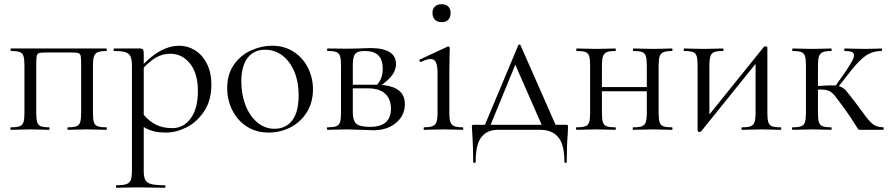

<svg xmlns="http://www.w3.org/2000/svg" viewBox="-20 -616 4217 911"><path d="M484 0Q459 0 445 -1L394 -2L342 -1Q328 0 303 0Q300 0 300 -6Q300 -12 303 -12Q330 -12 343 -17Q356 -22 360.5 -36.5Q365 -51 365 -81V-305Q365 -339 363 -350Q361 -361 352 -364Q343 -367 317 -367H201Q174 -367 165 -364Q156 -361 154 -349.5Q152 -338 152 -303V-81Q152 -51 156.5 -36.5Q161 -22 173.5 -17Q186 -12 213 -12Q215 -12 215 -6Q215 0 213 0Q188 0 174 -1L125 -2L72 -1Q58 0 32 0Q29 0 29 -6Q29 -12 32 -12Q60 -12 73.5 -17Q87 -22 91.5 -36.5Q96 -51 96 -81V-305Q96 -335 91.5 -349.5Q87 -364 74 -369Q61 -374 33 -374Q30 -374 30 -380Q30 -386 33 -386H484Q487 -386 487 -380Q487 -374 484 -374Q456 -374 443 -368Q430 -362 425.5 -347.5Q421 -333 421 -303V-81Q421 -51 425.5 -36.5Q430 -22 443 -17Q456 -12 484 -12Q487 -12 487 -6Q487 0 484 0Z M983 -215Q983 -140 949 -88.5Q915 -37 865.5 -12Q816 13 768 13Q736 13 712 7.5Q688 2 662 -13V194Q662 224 669.5 238Q677 252 698 257.5Q719 263 762 263Q765 263 765 269Q765 275 762 275Q727 275 707 274L635 273L575 274Q559 275 533 275Q530 275 530 269Q530 263 533 263Q565 263 580 257.5Q595 252 600.5 238Q606 224 606 194V-305Q606 -334 599 -348.5Q592 -363 574.5 -368.5Q557 -374 522 -374Q519 -374 519 -380Q519 -386 522 -386H643Q655 -386 658.5 -381Q662 -376 662 -360V-313Q747 -399 830 -399Q871 -399 906 -377Q941 -355 962 -313Q983 -271 983 -215ZM919 -184Q919 -267 882 -314Q845 -361 788 -361Q752 -361 722 -344Q692 -327 662 -295V-71Q689 -40 721 -24Q753 -8 798 -8Q851 -8 885 -54.5Q919 -101 919 -184Z M1058 -198Q1058 -263 1089.5 -308.5Q1121 -354 1170.5 -376.5Q1220 -399 1271 -399Q1330 -399 1374 -370Q1418 -341 1441.5 -293.5Q1465 -246 1465 -193Q1465 -131 1436.5 -84.5Q1408 -38 1359.5 -12.5Q1311 13 1254 13Q1196 13 1151.5 -15.5Q1107 -44 1082.5 -92.5Q1058 -141 1058 -198ZM1397 -165Q1397 -227 1376.5 -276Q1356 -325 1320 -352.5Q1284 -380 1238 -380Q1184 -380 1154.5 -341Q1125 -302 1125 -229Q1125 -168 1145 -116.5Q1165 -65 1201 -35Q1237 -5 1282 -5Q1336 -5 1366.5 -44.5Q1397 -84 1397 -165Z M1901 -122Q1901 -68 1859 -33Q1817 2 1752 2Q1738 2 1696 0Q1648 -2 1627 -2L1574 -1Q1560 0 1534 0Q1531 0 1531 -6Q1531 -12 1534 -12Q1562 -12 1575.5 -17Q1589 -22 1593.5 -36.5Q1598 -51 1598 -81V-305Q1598 -335 1593.5 -349.5Q1589 -364 1576 -369Q1563 -374 1535 -374Q1532 -374 1532 -380Q1532 -386 1535 -386L1627 -385L1679 -386Q1719 -388 1738 -388Q1797 -388 1828 -369Q1859 -350 1859 -312Q1859 -286 1842.5 -262Q1826 -238 1791 -213Q1847 -208 1874 -185.5Q1901 -163 1901 -122ZM1654 -303V-214H1758H1769Q1796 -243 1796 -289Q1796 -333 1775 -353.5Q1754 -374 1712 -374Q1688 -374 1676 -368.5Q1664 -363 1659 -348.5Q1654 -334 1654 -303ZM1835 -100Q1835 -145 1808 -171Q1781 -197 1723 -197H1654V-81Q1654 -44 1670.5 -29Q1687 -14 1735 -14Q1835 -14 1835 -100Z M1992 -12Q2019 -12 2032.5 -17.5Q2046 -23 2051 -37Q2056 -51 2056 -81V-268Q2056 -304 2048.5 -320Q2041 -336 2023 -336Q2005 -336 1978 -322H1976Q1972 -322 1970.5 -327Q1969 -332 1973 -334L2102 -394Q2104 -396 2106 -396Q2109 -396 2111.5 -393Q2114 -390 2114 -387Q2114 -380 2113 -347Q2112 -314 2112 -269V-81Q2112 -51 2117 -37Q2122 -23 2135 -17.5Q2148 -12 2175 -12Q2178 -12 2178 -6Q2178 0 2175 0Q2152 0 2138 -1L2084 -2L2030 -1Q2016 0 1992 0Q1990 0 1990 -6Q1990 -12 1992 -12ZM2032 -555Q2032 -574 2043.5 -585Q2055 -596 2076 -596Q2096 -596 2107 -585Q2118 -574 2118 -555Q2118 -534 2107 -522.5Q2096 -511 2076 -511Q2055 -511 2043.5 -522.5Q2032 -534 2032 -555Z M2675 -12 2674 17Q2669 77 2669 152Q2669 157 2663.5 157Q2658 157 2658 152Q2658 68 2628 34Q2598 0 2544 0H2341Q2292 0 2264.5 34Q2237 68 2237 152Q2237 157 2231 157Q2225 157 2225 152Q2225 93 2223 59Q2221 25 2221 18Q2219 -6 2219 -12Q2219 -20 2220.5 -22Q2222 -24 2229 -24H2281L2439 -401Q2441 -405 2445 -405Q2449 -405 2450 -401L2616 -24H2665Q2672 -24 2673.5 -22.5Q2675 -21 2675 -12ZM2550 -24 2425 -309 2308 -24Z M3168 0Q3143 0 3129 -1L3078 -2L3025 -1Q3010 0 2985 0Q2982 0 2982 -6Q2982 -12 2985 -12Q3013 -12 3026 -17Q3039 -22 3044 -36.5Q3049 -51 3049 -81V-183H2836V-81Q2836 -51 2840.5 -36.5Q2845 -22 2858 -17Q2871 -12 2899 -12Q2902 -12 2902 -6Q2902 0 2899 0Q2874 0 2860 -1L2809 -2L2756 -1Q2742 0 2716 0Q2713 0 2713 -6Q2713 -12 2716 -12Q2744 -12 2757.5 -17Q2771 -22 2775.5 -36.5Q2780 -51 2780 -81V-305Q2780 -335 2775.5 -349.5Q2771 -364 2758 -369Q2745 -374 2717 -374Q2714 -374 2714 -380Q2714 -386 2717 -386Q2742 -386 2756 -385L2809 -384L2861 -385Q2875 -386 2899 -386Q2902 -386 2902 -380Q2902 -374 2899 -374Q2871 -374 2858 -368Q2845 -362 2840.5 -347.5Q2836 -333 2836 -303V-203H3049V-305Q3049 -335 3044.5 -349.5Q3040 -364 3027 -369Q3014 -374 2986 -374Q2983 -374 2983 -380Q2983 -386 2986 -386Q3011 -386 3026 -385L3078 -384L3130 -385Q3144 -386 3168 -386Q3171 -386 3171 -380Q3171 -374 3168 -374Q3140 -374 3127 -368Q3114 -362 3109.5 -347.5Q3105 -333 3105 -303V-81Q3105 -51 3109.5 -36.5Q3114 -22 3127 -17Q3140 -12 3168 -12Q3171 -12 3171 -6Q3171 0 3168 0Z M3684 0Q3659 0 3645 -1L3594 -2L3540 -1Q3526 0 3501 0Q3498 0 3498 -6Q3498 -12 3501 -12Q3529 -12 3542 -17Q3555 -22 3560 -36.5Q3565 -51 3565 -81V-313L3307 7Q3304 10 3300 10Q3290 10 3290 4V-305Q3290 -335 3285.5 -349.5Q3281 -364 3268 -369Q3255 -374 3227 -374Q3224 -374 3224 -380Q3224 -386 3227 -386Q3251 -386 3264 -385L3317 -384L3375 -385Q3388 -386 3410 -386Q3413 -386 3413 -380Q3413 -374 3410 -374Q3382 -374 3369 -369Q3356 -364 3351 -349.5Q3346 -335 3346 -305V-73L3604 -393Q3607 -396 3611 -396Q3621 -396 3621 -390V-81Q3621 -51 3625.5 -36.5Q3630 -22 3643 -17Q3656 -12 3684 -12Q3687 -12 3687 -6Q3687 0 3684 0Z M4171 0H4061Q4055 0 4053 -2Q4051 -4 4044 -15Q4017 -59 3990 -96Q3954 -146 3939.5 -163.5Q3925 -181 3909 -186.5Q3893 -192 3861 -191V-81Q3861 -51 3865.5 -36.5Q3870 -22 3883 -17Q3896 -12 3924 -12Q3926 -12 3926 -6Q3926 0 3924 0Q3899 0 3884 -1L3834 -2L3782 -1Q3767 0 3740 0Q3738 0 3738 -6Q3738 -12 3740 -12Q3768 -12 3781.5 -17Q3795 -22 3799.5 -36.5Q3804 -51 3804 -81V-305Q3804 -335 3799.5 -349.5Q3795 -364 3782 -369Q3769 -374 3741 -374Q3739 -374 3739 -380Q3739 -386 3741 -386Q3767 -386 3781 -385L3834 -384L3885 -385Q3900 -386 3924 -386Q3926 -386 3926 -380Q3926 -374 3924 -374Q3896 -374 3883 -368Q3870 -362 3865.5 -347.5Q3861 -333 3861 -303V-208Q3875 -208 3895 -210L3926 -211Q3939 -211 3945 -210L3987 -269Q4010 -303 4021 -322.5Q4032 -342 4032 -353Q4032 -365 4021.5 -369.5Q4011 -374 3988 -374Q3986 -374 3986 -380Q3986 -386 3988 -386Q4012 -386 4024 -385L4085 -384L4135 -385Q4145 -386 4163 -386Q4165 -386 4165 -380Q4165 -374 4163 -374Q4119 -374 4085.5 -350Q4052 -326 4007 -267L3960 -207Q3980 -202 3994.5 -185.5Q4009 -169 4049 -116L4074 -82Q4102 -43 4120 -28Q4138 -13 4171 -12Q4173 -12 4173 -6Q4173 0 4171 0Z"/></svg>

Font: Cormorant Garamond
Style: Regular
Weight: 400
Designer: Christian Thalmann (Catharsis Fonts)
Version: Version 3.000